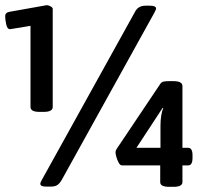

<svg xmlns="http://www.w3.org/2000/svg" viewBox="-20 -722 790 743"><path d="M133 -289Q98 -289 98 -308V-622L19 -609Q8 -609 4 -628Q0 -647 0 -659Q0 -673 15 -676L161 -702Q167 -702 175.5 -697.5Q184 -693 184 -688V-308Q184 -289 149 -289ZM157 0Q136 0 136 -11Q136 -14 138 -18Q140 -22 142 -26L504 -679Q516 -700 544 -700H560Q584 -700 584 -689Q584 -686 582 -682.5Q580 -679 578 -674L219 -26Q211 -12 202 -6Q193 0 178 0ZM635 1Q600 1 600 -17V-82H452Q445 -82 439.5 -92Q434 -102 430.5 -114Q427 -126 427 -133Q427 -139 431 -145L600 -397Q605 -405 614 -406.5Q623 -408 635 -408H651Q686 -408 686 -389V-150H708Q725 -150 725 -121V-111Q725 -82 708 -82H686V-17Q686 1 651 1ZM508 -150H601V-234Q601 -257 604 -275.5Q607 -294 612 -303L609 -304Z"/></svg>

Font: Asap
Style: Bold
Weight: 700
Designer: Pablo Cosgaya
Foundry: Omnibus-Type
Version: Version 3.001; ttfautohint (v1.8.3)